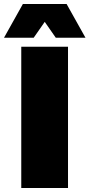

<svg xmlns="http://www.w3.org/2000/svg" viewBox="-56 -937 446 957"><path d="M370 -749H222L167 -828L112 -749H-36L58 -917H276ZM283 -704V0H50V-704Z"/></svg>

Font: Prodigy Sans Black
Style: Regular
Weight: 900
Designer: Wei Huang
Foundry: Wei Huang
Version: Version 1.003; ttfautohint (v1.8.3)